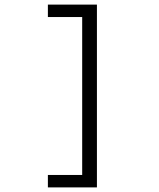

<svg xmlns="http://www.w3.org/2000/svg" viewBox="-20 -718 690 834"><path d="M401 96H337V-698H401ZM383 96H188V42H383ZM383 -644H188V-698H383Z"/></svg>

Font: Azeret Mono ExtraLight
Style: Regular
Weight: 250
Designer: Martin Vácha
Foundry: Displaay
Version: Version 1.002